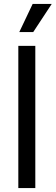

<svg xmlns="http://www.w3.org/2000/svg" viewBox="-20 -962 285 982"><path d="M160.6 -727.5V0H73.7V-727.5ZM78.6 -797.9 147 -941.9H244.6L149.9 -797.9Z"/></svg>

Font: Inter 18pt
Style: Regular
Weight: 400
Designer: Rasmus Andersson
Foundry: rsms
Version: Version 4.001;git-66647c0bb